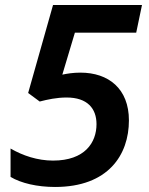

<svg xmlns="http://www.w3.org/2000/svg" viewBox="-20 -734 591 764"><path d="M199 10C411 10 493 -118 493 -255C493 -381 412 -445 300 -445C271 -445 247 -441 228 -437L278 -604H522L545 -714H191L92 -364L138 -330C169 -338 205 -346 245 -346C328 -346 364 -302 364 -240C364 -167 318 -95 191 -95C129 -95 70 -115 22 -143V-30C64 -5 128 10 199 10Z"/></svg>

Font: Noto Sans SemiBold
Style: Italic
Weight: 600
Italic angle: -12°
Designer: Monotype Design Team
Foundry: Monotype Imaging Inc.
Version: Version 2.013